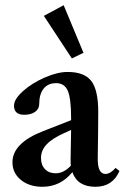

<svg xmlns="http://www.w3.org/2000/svg" viewBox="-20 -698 481 729"><path d="M252.9 -476.1 146.5 -637.7 221.7 -678.2 296.9 -497.6ZM141.1 11.2Q91.3 11.2 59.3 -14.9Q27.3 -41 27.3 -82Q27.3 -154.8 144 -200.2L250 -241.7V-248.5Q250 -323.7 237.5 -353Q225.1 -382.3 192.9 -382.3Q162.6 -382.3 145.8 -361.6Q128.9 -340.8 128.9 -302.7Q128.9 -284.7 113.3 -273.4Q97.7 -262.2 71.8 -262.2Q33.2 -262.2 33.2 -296.9Q33.2 -321.3 67.1 -351.8Q101.1 -382.3 149.7 -403.6Q198.2 -424.8 236.8 -424.8Q300.3 -424.8 326.7 -390.4Q353 -356 353 -273.4Q353 -215.3 351.1 -98.1Q350.1 -37.6 380.4 -37.6Q398.9 -37.6 418.9 -60.5L433.6 -48.8Q407.7 11.2 342.3 11.2Q273.9 11.2 254.9 -44.4Q209.5 11.2 141.1 11.2ZM135.7 -98.1Q135.7 -71.3 150.9 -55.7Q166 -40 191.4 -40Q221.7 -40 249 -68.8Q248 -76.2 248 -92.8Q249 -130.4 250 -204.6L223.1 -192.4Q178.2 -172.4 157 -149.7Q135.7 -127 135.7 -98.1Z"/></svg>

Font: Elstob 18pt SemiBold
Style: Regular
Weight: 600
Designer: Peter S. Baker
Version: Version 1.015